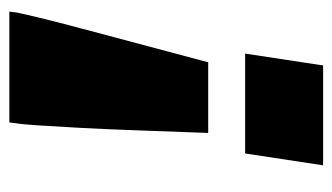

<svg xmlns="http://www.w3.org/2000/svg" viewBox="-174 -554 728 421"><g transform="rotate(-90 190.5 -344.0)"><path d="M109 -252Q112 -331 114.5 -402.5Q117 -474 120 -530Q123 -586 125.5 -623.5Q128 -661 130 -672L132 -688H375L373 -672Q371 -661 362 -623.5Q353 -586 338 -530Q323 -474 304 -402.5Q285 -331 264 -252ZM38 0 64 -171H283L257 0Z"/></g></svg>

Font: Azeri Sans Black
Style: Italic
Weight: 900
Designer: Hector Gatti & Omnibus-Type (original fonts) / Cristiano Sobral (main changes and remastering)
Foundry: Omnibus-Type
Version: Version 0.07;August 21, 2020;FontCreator 13.0.0.2681 64-bit;